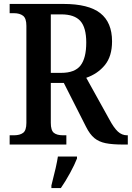

<svg xmlns="http://www.w3.org/2000/svg" viewBox="-20 -734 669 975"><path d="M29 -47H51Q81 -47 97.5 -59.5Q114 -72 114 -110V-603Q114 -641 97 -654Q80 -667 51 -667H29V-714H302Q430 -714 489.5 -667Q549 -620 549 -524Q549 -448 512.5 -403.5Q476 -359 418 -339L535 -128Q558 -85 578.5 -66Q599 -47 625 -47H629V0H606Q550 0 516 -7Q482 -14 459 -33Q436 -52 417 -90L304 -313H238V-110Q238 -72 253.5 -59.5Q269 -47 300 -47H317V0H29ZM291 -364Q360 -364 389 -401.5Q418 -439 418 -518Q418 -594 388 -627.5Q358 -661 291 -661H238V-364ZM241 208Q268 104 274 61H371V71Q359 102 335.5 145Q312 188 289 221H241Z"/></svg>

Font: Noto Serif NarrowSemiBold
Style: Regular
Weight: 600
Width: 4
Designer: Monotype Design Team
Foundry: Monotype Imaging Inc.
Version: Version 1.001